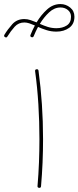

<svg xmlns="http://www.w3.org/2000/svg" viewBox="-42 -904 381 932"><path d="M251.5 -884.3Q277.8 -884.3 298.6 -867.4Q319.3 -850.6 319.3 -822.8Q319.3 -787.1 293.7 -768.8Q268.1 -750.5 231.9 -750.5Q206.5 -750.5 184.3 -757.6Q162.1 -764.6 142.6 -773.4Q131.3 -752 121.6 -728.5Q118.7 -721.2 110.8 -723.6Q103 -726.6 106 -734.4Q115.7 -758.8 127.4 -780.3Q112.8 -786.6 100.1 -790.8Q87.4 -794.9 76.2 -794.9Q47.9 -794.9 29.1 -774.2Q10.3 -753.4 -6.3 -726.6Q-10.3 -719.7 -17.1 -723.6Q-24.9 -727.5 -20.5 -735.4Q-4.9 -761.2 17.6 -786.4Q40 -811.5 76.2 -811.5Q90.8 -811.5 105.7 -806.6Q120.6 -801.8 135.7 -795.4Q157.2 -831.5 186.3 -857.9Q215.3 -884.3 251.5 -884.3ZM251.5 -867.7Q221.7 -867.7 196.3 -844Q170.9 -820.3 151.4 -788.1Q169.9 -779.8 189.9 -773.4Q210 -767.1 231.9 -767.1Q261.2 -767.1 282 -780.3Q302.7 -793.5 302.7 -822.8Q302.7 -842.8 287.8 -855.2Q272.9 -867.7 251.5 -867.7ZM128.4 -558.6Q127.4 -566.9 135.7 -567.9Q144 -568.8 145 -560.5Q155.8 -481 161.4 -397.7Q167 -314.5 167 -228.5Q167 -171.9 164.6 -114.7Q162.1 -57.6 157.2 0Q156.2 8.8 147.9 7.8Q139.2 6.8 140.1 -1Q145 -58.6 147.2 -115.5Q149.4 -172.4 149.4 -228.5Q149.4 -314 144.3 -397Q139.2 -480 128.4 -558.6Z"/></svg>

Font: Mikhak Thin
Style: Regular
Weight: 100
Designer: Amin Abedi
Version: Version 3.3